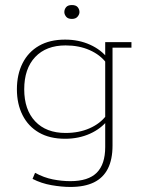

<svg xmlns="http://www.w3.org/2000/svg" viewBox="-20 -560 570 761"><path d="M259 181Q225 181 184.5 174Q144 167 109 149L119 125Q154 144 189.5 151Q225 158 259 158Q330 158 363.5 124.5Q397 91 397 23V-77L408 -85Q381 -50 336.5 -30Q292 -10 238 -10Q177 -10 134.5 -34.5Q92 -59 69.5 -103.5Q47 -148 47 -206Q47 -265 69.5 -309.5Q92 -354 134.5 -378.5Q177 -403 238 -403Q292 -403 336.5 -383Q381 -363 408 -328L397 -332V-393H501V-371H426V17Q426 72 407.5 108.5Q389 145 352 163Q315 181 259 181ZM240 -33Q293 -33 335 -51.5Q377 -70 401 -102L397 -84V-325L401 -311Q377 -343 335 -361.5Q293 -380 240 -380Q163 -380 119.5 -334Q76 -288 76 -206Q76 -125 119.5 -79Q163 -33 240 -33ZM265 -485Q249 -485 242 -494Q235 -503 235 -512Q235 -523 242 -531.5Q249 -540 265 -540Q281 -540 288 -531.5Q295 -523 295 -512Q295 -503 287.5 -494Q280 -485 265 -485Z"/></svg>

Font: Rokkitt Thin
Style: Regular
Weight: 250
Version: Version 3.103